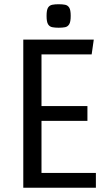

<svg xmlns="http://www.w3.org/2000/svg" viewBox="-20 -887 513 907"><path d="M90 -700H423L413 -630H176V-386H393V-316H176V-70H433V0H90ZM257 -867Q275 -867 287.5 -864.5Q300 -862 307 -851Q314 -840 314 -812Q314 -784 307 -772.5Q300 -761 287.5 -758.5Q275 -756 257 -756Q240 -756 227 -758.5Q214 -761 207 -772.5Q200 -784 200 -812Q200 -840 207 -851Q214 -862 227 -864.5Q240 -867 257 -867Z"/></svg>

Font: Strait
Style: Regular
Weight: 400
Designer: Eduardo Rodriguez Tunni
Foundry: Eduardo Rodriguez Tunni
Version: Version 1.002; ttfautohint (v1.8.4.7-5d5b);gftools[0.9.23]